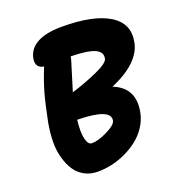

<svg xmlns="http://www.w3.org/2000/svg" viewBox="-138 -866 924 1000"><g transform="rotate(-20 323.5 -366.0)"><path d="M234.9 21Q194.3 21 161.9 3.4Q129.4 -14.2 109.6 -44.9Q89.8 -75.7 78.4 -117.4Q66.9 -159.2 67.9 -207Q68.8 -254.9 78.1 -307.1Q97.7 -405.8 114 -463.6Q130.4 -521.5 158.2 -589.8Q135.3 -592.8 125 -608.4Q114.7 -624 120.1 -648.9Q129.4 -698.7 178.2 -725.8Q227.1 -752.9 315.9 -752.9Q489.3 -752.9 576.2 -699.7Q663.1 -646.5 643.1 -546.9Q639.2 -524.9 628.2 -503.7Q617.2 -482.4 596.4 -459.2Q575.7 -436 540 -412.6Q504.4 -389.2 457 -369.1Q573.2 -322.8 546.9 -191.9Q538.6 -151.4 515.4 -116.5Q492.2 -81.5 460.2 -56.6Q428.2 -31.7 389.9 -13.9Q351.6 3.9 312 12.5Q272.5 21 234.9 21ZM300.8 -567.9Q259.3 -435.5 252.9 -412.1Q332 -436.5 398.9 -466.8Q465.8 -497.1 470.2 -520Q477.1 -556.2 438 -573.2Q398.9 -590.3 306.2 -591.8Q304.2 -577.1 300.8 -567.9ZM398.9 -202.1Q405.3 -234.9 361.1 -252Q316.9 -269 225.1 -270Q217.3 -200.2 226.6 -164.6Q235.8 -128.9 255.9 -128.9Q291.5 -128.9 343 -154.3Q394.5 -179.7 398.9 -202.1Z"/></g></svg>

Font: Shantell Sans Irregular
Style: Bold Italic
Weight: 700
Italic angle: -11.31°
Designer: Stephen Nixon, Anya Danilova, Shantell Martin
Foundry: Arrow Type
Version: Version 1.006;[9816181b4]